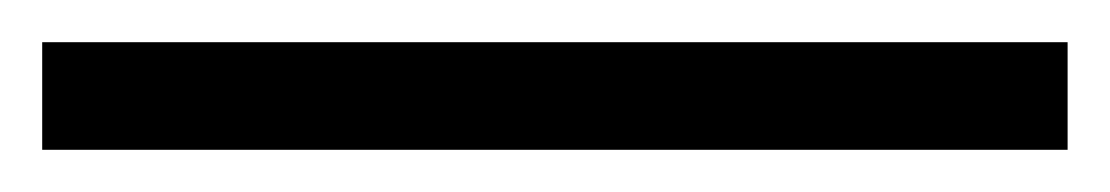

<svg xmlns="http://www.w3.org/2000/svg" viewBox="-23 43 526 91"><path d="M-3 63H483V114H-3Z"/></svg>

Font: Trirong Bold
Style: Regular
Weight: 700
Designer: Katatrad Team
Foundry: CadsonDemak
Version: Version 1.000